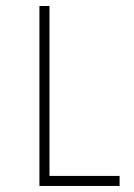

<svg xmlns="http://www.w3.org/2000/svg" viewBox="-20 -615 443 635"><path d="M143.6 -33.2V-595.2H110.4V0H375.5V-33.2Z"/></svg>

Font: Now ExtraLight
Style: Regular
Weight: 200
Designer: Alfredo Marco Pradil
Foundry: Alfredo Marco Pradil
Version: Version 1.200;hotconv 1.0.109;makeotfexe 2.5.65596